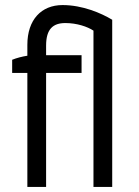

<svg xmlns="http://www.w3.org/2000/svg" viewBox="-20 -738 548 758"><path d="M349 0H423V-660C380 -686 306 -718 227 -718C143 -718 88 -660 88 -561V-518C68 -515 45 -509 28 -502V-450H88V0H162V-450H302V-520H162V-558C162 -623 189 -647 238 -647C283 -647 325 -633 349 -617Z"/></svg>

Font: Fixel Text Regular
Style: Regular
Weight: 400
Width: 4
Designer: AlfaBravo + MacPaw
Foundry: Kyrylo Tkachov, Marchela Mozhyna, Serhii Makarenko, Maria Weinstein, Zakhar Kryvoshyya
Version: Version 1.211